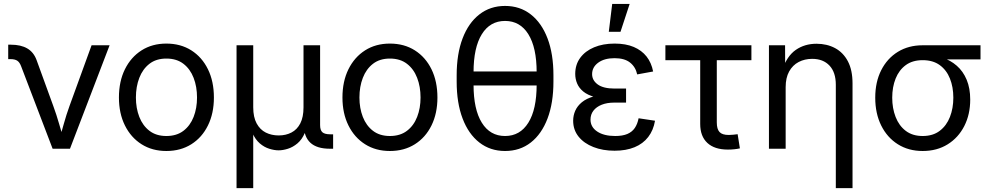

<svg xmlns="http://www.w3.org/2000/svg" viewBox="-20 -770 5118 994"><path d="M252.4 0 89.8 -425.8Q82 -447.3 69.6 -455.6Q57.1 -463.9 34.2 -463.9H22.5V-538.6H36.6Q87.9 -538.6 121.1 -519.3Q154.3 -500 169.4 -459L255.9 -221.2Q272.9 -174.8 285.9 -129.2Q298.8 -83.5 312 -40H284.2Q297.9 -83.5 310.5 -129.4Q323.2 -175.3 339.8 -221.2L454.1 -535.6H547.4L342.3 0Z M841.3 11.7Q768.1 11.7 712.9 -23.2Q657.7 -58.1 626.7 -120.6Q595.7 -183.1 595.7 -265.1Q595.7 -348.6 626.7 -411.4Q657.7 -474.1 712.9 -509.3Q768.1 -544.4 841.3 -544.4Q915 -544.4 970.5 -509.3Q1025.9 -474.1 1056.6 -411.4Q1087.4 -348.6 1087.4 -265.1Q1087.4 -183.1 1056.6 -120.6Q1025.9 -58.1 970.5 -23.2Q915 11.7 841.3 11.7ZM841.3 -65.9Q894.5 -65.9 929.7 -92.8Q964.8 -119.6 982.4 -164.8Q1000 -210 1000 -265.1Q1000 -321.3 982.4 -366.9Q964.8 -412.6 929.7 -439.7Q894.5 -466.8 841.3 -466.8Q788.6 -466.8 753.7 -439.7Q718.8 -412.6 701.2 -366.9Q683.6 -321.3 683.6 -265.1Q683.6 -210 701.2 -164.8Q718.8 -119.6 753.7 -92.8Q788.6 -65.9 841.3 -65.9Z M1204.6 204.1V-535.6H1291V-214.4Q1291 -163.6 1308.6 -131.1Q1326.2 -98.6 1356 -83.7Q1385.7 -68.8 1422.9 -68.8Q1460 -68.8 1489 -84Q1518.1 -99.1 1534.7 -131.3Q1551.3 -163.6 1551.3 -214.4V-535.6H1637.2V-122.6Q1637.2 -95.7 1649.2 -85.2Q1661.1 -74.7 1690.4 -74.7H1704.6V0H1688Q1620.1 0 1586.7 -31.2Q1553.2 -62.5 1553.2 -122.1V-171.4H1573.2Q1573.2 -117.2 1558.3 -82.3Q1543.5 -47.4 1519.8 -27.6Q1496.1 -7.8 1470.2 0.2Q1444.3 8.3 1422.4 8.3Q1400.4 8.3 1374.3 0.2Q1348.1 -7.8 1325 -27.6Q1301.8 -47.4 1286.6 -82.3Q1271.5 -117.2 1271.5 -171.4H1291V204.1Z M1998.5 11.7Q1925.3 11.7 1870.1 -23.2Q1814.9 -58.1 1783.9 -120.6Q1752.9 -183.1 1752.9 -265.1Q1752.9 -348.6 1783.9 -411.4Q1814.9 -474.1 1870.1 -509.3Q1925.3 -544.4 1998.5 -544.4Q2072.3 -544.4 2127.7 -509.3Q2183.1 -474.1 2213.9 -411.4Q2244.6 -348.6 2244.6 -265.1Q2244.6 -183.1 2213.9 -120.6Q2183.1 -58.1 2127.7 -23.2Q2072.3 11.7 1998.5 11.7ZM1998.5 -65.9Q2051.8 -65.9 2086.9 -92.8Q2122.1 -119.6 2139.6 -164.8Q2157.2 -210 2157.2 -265.1Q2157.2 -321.3 2139.6 -366.9Q2122.1 -412.6 2086.9 -439.7Q2051.8 -466.8 1998.5 -466.8Q1945.8 -466.8 1910.9 -439.7Q1876 -412.6 1858.4 -366.9Q1840.8 -321.3 1840.8 -265.1Q1840.8 -210 1858.4 -164.8Q1876 -119.6 1910.9 -92.8Q1945.8 -65.9 1998.5 -65.9Z M2594.7 11.7Q2518.1 11.7 2461.7 -32.2Q2405.3 -76.2 2374.8 -156.7Q2344.2 -237.3 2344.2 -347.7V-379.9Q2344.2 -490.7 2374.8 -571Q2405.3 -651.4 2461.7 -695.3Q2518.1 -739.3 2594.7 -739.3Q2671.9 -739.3 2728 -695.3Q2784.2 -651.4 2814.7 -571Q2845.2 -490.7 2845.2 -379.9V-347.7Q2845.2 -237.3 2814.7 -156.7Q2784.2 -76.2 2728 -32.2Q2671.9 11.7 2594.7 11.7ZM2594.7 -65.9Q2672.4 -65.9 2715.3 -134.8Q2758.3 -203.6 2758.3 -331.5V-396Q2758.3 -523.9 2715.3 -592.8Q2672.4 -661.6 2594.7 -661.6Q2517.1 -661.6 2474.4 -592.8Q2431.6 -523.9 2431.6 -396V-331.5Q2431.6 -203.6 2474.4 -134.8Q2517.1 -65.9 2594.7 -65.9ZM2407.7 -327.6V-399.9H2785.2V-327.6Z M3161.6 10.3Q3100.6 10.3 3052 -8.8Q3003.4 -27.8 2975.3 -62.7Q2947.3 -97.7 2947.3 -145Q2947.3 -171.9 2958 -196.5Q2968.8 -221.2 2992.4 -240.7Q3016.1 -260.3 3055.7 -271.5Q3095.2 -282.7 3152.3 -282.7H3221.2V-238.8H3159.7Q3122.6 -238.8 3095 -227.8Q3067.4 -216.8 3052.2 -197Q3037.1 -177.2 3037.1 -150.9Q3037.1 -112.3 3071.8 -89.1Q3106.4 -65.9 3165 -65.9Q3203.1 -65.9 3227.8 -76.4Q3252.4 -86.9 3266.4 -107.4Q3280.3 -127.9 3286.1 -157.7L3371.1 -145Q3362.8 -95.7 3335.9 -60.8Q3309.1 -25.9 3265.1 -7.8Q3221.2 10.3 3161.6 10.3ZM3155.3 -256.8Q3098.6 -256.8 3060.3 -267.3Q3022 -277.8 2999.8 -296.1Q2977.5 -314.5 2967.8 -337.9Q2958 -361.3 2958 -387.2Q2958 -435.5 2983.9 -470.7Q3009.8 -505.9 3055.7 -525.1Q3101.6 -544.4 3162.1 -544.4Q3219.7 -544.4 3261 -526.9Q3302.2 -509.3 3327.4 -477.3Q3352.5 -445.3 3361.3 -399.9L3278.8 -384.8Q3270.5 -423.3 3241.9 -446Q3213.4 -468.8 3161.6 -468.8Q3108.9 -468.8 3077.1 -445.6Q3045.4 -422.4 3045.4 -386.2Q3045.4 -354 3074.5 -332.8Q3103.5 -311.5 3162.1 -311.5H3221.2V-256.8ZM3131.8 -605.5 3149.4 -749.5H3239.7L3192.4 -605.5Z M3748.5 4.4Q3679.2 4.4 3642.1 -30Q3605 -64.5 3605 -128.4V-458.5H3424.8V-535.6H3870.1V-458.5H3690.9V-136.2Q3690.9 -101.6 3705.1 -86.4Q3719.2 -71.3 3752.4 -71.3Q3762.7 -71.3 3775.1 -72.5Q3787.6 -73.7 3798.8 -75.2L3810.5 -2Q3797.9 1 3781.7 2.7Q3765.6 4.4 3748.5 4.4Z M4047.4 -318.8V0H3960.9V-535.6H4044.4L4044.9 -405.8H4028.8Q4053.7 -479.5 4099.6 -511.5Q4145.5 -543.5 4207 -543.5Q4261.2 -543.5 4303.5 -520.8Q4345.7 -498 4369.6 -452.6Q4393.6 -407.2 4393.6 -337.9V204.1H4307.1V-331.1Q4307.1 -395.5 4274.4 -430.4Q4241.7 -465.3 4184.6 -465.3Q4146 -465.3 4114.7 -449Q4083.5 -432.6 4065.4 -399.9Q4047.4 -367.2 4047.4 -318.8Z M4756.8 11.7Q4683.6 11.7 4628.2 -23.2Q4572.8 -58.1 4542 -120.4Q4511.2 -182.6 4511.2 -264.2Q4511.2 -345.7 4542.2 -406.7Q4573.2 -467.8 4628.4 -501.7Q4683.6 -535.6 4756.8 -535.6H5056.2V-462.4H4834.5L4756.8 -458.5Q4704.1 -458.5 4669.2 -432.9Q4634.3 -407.2 4616.7 -363.3Q4599.1 -319.3 4599.1 -264.2Q4599.1 -209.5 4616.7 -164.3Q4634.3 -119.1 4669.2 -92.5Q4704.1 -65.9 4756.8 -65.9Q4810.1 -65.9 4845.2 -92.8Q4880.4 -119.6 4897.9 -164.6Q4915.5 -209.5 4915.5 -264.2Q4915.5 -319.3 4897.9 -363.3Q4880.4 -407.2 4845.2 -432.9Q4810.1 -458.5 4756.8 -458.5V-487.8Q4810.5 -487.8 4855.5 -473.1Q4900.4 -458.5 4933.3 -429.7Q4966.3 -400.9 4984.6 -356.9Q5002.9 -313 5002.9 -254.4Q5002.9 -177.7 4972.2 -117.4Q4941.4 -57.1 4886 -22.7Q4830.6 11.7 4756.8 11.7Z"/></svg>

Font: Inter 20pt
Style: Regular
Weight: 400
Version: Version 4.001;git-66647c0bb